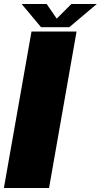

<svg xmlns="http://www.w3.org/2000/svg" viewBox="-24 -943 506 963"><path d="M-4.5 0H222L360 -785H134ZM182 -806.5H323.5L461.5 -923H334L260.5 -849.5L210 -923H84.5Z"/></svg>

Font: Anybody Thin Black
Style: Italic
Weight: 900
Italic angle: -10°
Version: Version 1.113;gftools[0.9.25]